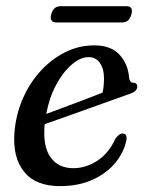

<svg xmlns="http://www.w3.org/2000/svg" viewBox="-20 -608 484 637"><path d="M399 -141.5Q391 -102.5 362.8 -68Q334.5 -33.5 287.8 -12Q241 9.5 178.5 9.5Q98.5 9.5 60 -38Q21.5 -85.5 28 -168.5Q32.5 -227 55 -279.2Q77.5 -331.5 113.8 -371.5Q150 -411.5 195.8 -434.5Q241.5 -457.5 292.5 -457.5Q348.5 -457.5 376.8 -426.2Q405 -395 408.5 -349.5Q410.5 -334 422 -333.5Q434.5 -333.5 435.5 -321.5Q436 -305 410 -296.5Q388.5 -289 352.8 -276Q317 -263 276 -248.5Q235 -234 196 -220Q157 -206 128.5 -196Q128.5 -194 128 -192Q122 -121.5 148 -85.8Q174 -50 223 -50Q264.5 -50 302.5 -74.5Q340.5 -99 363 -148Q376 -166 387.5 -165Q403.5 -164 399 -141.5ZM274.5 -418.5Q247 -418.5 218.2 -394Q189.5 -369.5 166.5 -327Q143.5 -284.5 133.5 -230Q160.5 -240 194.8 -252.8Q229 -265.5 262.2 -278.2Q295.5 -291 320 -300.5Q325 -319.5 325 -348.5Q325 -379.5 311.5 -399Q298 -418.5 274.5 -418.5ZM150 -560.5Q157 -587.5 181.5 -587.5H399Q423.5 -587.5 416 -560.5Q409 -533.5 385 -533.5H167.5Q143 -533.5 150 -560.5Z"/></svg>

Font: Fraunces 72pt Soft
Style: Italic
Weight: 400
Italic angle: -16°
Version: Version 1.000;[b76b70a41]